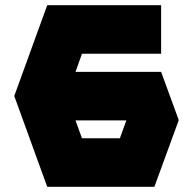

<svg xmlns="http://www.w3.org/2000/svg" viewBox="-20 -720 734 740"><path d="M601 -700V-513H296L271 -443H601L669 -257L575 0H162L35 -350L162 -700ZM442 -187 467 -256H271L296 -187Z"/></svg>

Font: Clickuper
Style: Bold
Weight: 700
Designer: Denis Ignatov
Foundry: Denis Ignatov
Version: Version 1.10 April 16, 2021